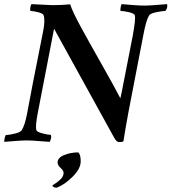

<svg xmlns="http://www.w3.org/2000/svg" viewBox="-35 -667 811 908"><path d="M237.3 101.6Q237.3 79.1 268.1 66.4Q298.8 53.7 335 53.7Q346.7 63.5 346.7 95.7Q346.7 130.9 308.6 168.5Q270.5 206.1 237.3 218.8L235.4 219.7Q232.4 220.7 231.4 220.7Q224.6 220.7 218.8 217.3Q212.9 213.9 212.9 210Q212.9 209 225.1 201.7Q237.3 194.3 250.5 181.6Q263.7 168.9 265.6 154.3Q267.6 141.6 252.4 127.9Q237.3 114.3 237.3 101.6ZM211.9 -642.6Q253.9 -642.6 296.9 -646.5Q307.6 -612.3 348.6 -537.1Q389.6 -461.9 447.3 -360.4Q504.9 -258.8 534.2 -202.1Q535.2 -204.1 537.6 -217.3Q540 -230.5 541 -233.4L592.8 -498Q607.4 -578.1 602.5 -594.7Q599.6 -603.5 574.7 -609.4Q549.8 -615.2 535.2 -615.2Q533.2 -618.2 535.2 -629.9Q537.1 -641.6 540 -647.5Q552.7 -646.5 587.9 -643.6Q623 -640.6 646.5 -640.6Q669.9 -640.6 706.5 -643.6Q743.2 -646.5 754.9 -647.5Q759.8 -631.8 747.1 -615.2Q733.4 -615.2 704.6 -609.4Q675.8 -603.5 669.9 -593.8Q656.2 -572.3 642.6 -500L572.3 -135.7Q559.6 -68.4 548.8 1Q544.9 4.9 528.3 4.9Q515.6 4.9 503.9 -17.6L220.7 -531.2L143.6 -132.8Q131.8 -71.3 136.7 -51.8Q139.6 -43 166 -36.1Q192.4 -29.3 205.1 -29.3Q210.9 -17.6 200.2 3.9Q191.4 3.9 153.3 0.5Q115.2 -2.9 91.8 -2.9Q68.4 -2.9 34.7 0Q1 2.9 -14.6 3.9Q-15.6 -1 -13.2 -12.2Q-10.7 -23.4 -7.8 -28.3Q5.9 -28.3 33.2 -34.7Q60.5 -41 67.4 -50.8Q83 -74.2 93.8 -133.8Q111.3 -230.5 168.9 -518.6Q179.7 -571.3 170.9 -595.7Q168 -603.5 144.5 -609.4Q121.1 -615.2 109.4 -615.2Q106.4 -620.1 108.4 -631.8Q110.4 -643.6 114.3 -647.5Q199.2 -642.6 211.9 -642.6Z"/></svg>

Font: Crimson
Style: SemiboldItalic
Weight: 600
Italic angle: -11°
Version: Version 0.8 ; ttfautohint (v1.00) -l 8 -r 50 -G 200 -x 14 -D